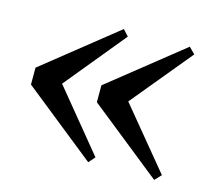

<svg xmlns="http://www.w3.org/2000/svg" viewBox="-75 -609 735 654"><g transform="rotate(15 292.0 -282.0)"><path d="M305.7 -495.1 130.9 -282.2 305.7 -69.3 286.1 -46.9 29.3 -252V-311.5L286.1 -516.6ZM540 -495.1 364.3 -282.2 540 -69.3 518.6 -46.9 261.7 -252V-311.5L518.6 -516.6Z"/></g></svg>

Font: GenRyuMin TW TTF Bold
Style: Regular
Weight: 700
Version: Version 1.300